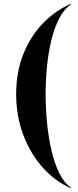

<svg xmlns="http://www.w3.org/2000/svg" viewBox="-20 -820 412 1010"><path d="M354.5 167.5 353 170Q271.5 135 206.2 62.8Q141 -9.5 103 -109Q65 -208.5 65 -325Q65 -441.5 103 -536Q141 -630.5 206.2 -697.8Q271.5 -765 353 -800L354.5 -797.5Q317.5 -773 291.8 -723.5Q266 -674 250.2 -608.8Q234.5 -543.5 227.2 -470.2Q220 -397 220 -325Q220 -253 227.2 -176.8Q234.5 -100.5 250.2 -31.2Q266 38 291.8 90.5Q317.5 143 354.5 167.5Z"/></svg>

Font: Bodoni* 48pt
Style: Bold
Weight: 700
Version: Version 2.3